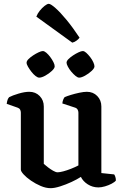

<svg xmlns="http://www.w3.org/2000/svg" viewBox="-20 -980 645 1004"><path d="M245 4Q220 4 193 -7.5Q166 -19 142 -35.5Q118 -52 103.5 -68Q89 -84 89 -93V-391Q89 -400 85 -407Q81 -414 72 -417L15 -437Q17 -451 20 -459Q23 -467 28 -472Q45 -481 77 -490.5Q109 -500 133 -500Q166 -500 187.5 -478Q209 -456 209 -423V-123Q218 -115 231 -105Q244 -95 258 -87Q272 -79 281 -79Q292 -79 311 -84Q330 -89 351.5 -97.5Q373 -106 390 -115V-391Q390 -399 386 -406.5Q382 -414 373 -417L306 -439Q307 -451 311 -460Q315 -469 318 -472Q329 -477 350 -483.5Q371 -490 394.5 -495Q418 -500 434 -500Q467 -500 488.5 -478Q510 -456 510 -423V-75L577 -68Q580 -64 583 -55.5Q586 -47 586 -36Q580 -28 564 -19.5Q548 -11 529 -5.5Q510 0 495 0Q464 0 439 -16Q414 -32 403 -55Q383 -42 354 -28.5Q325 -15 295 -5.5Q265 4 245 4ZM394 -574Q386 -574 375 -583Q364 -592 353 -605Q342 -618 335 -631.5Q328 -645 328 -652Q328 -661 338 -671Q348 -681 362.5 -690.5Q377 -700 391 -706.5Q405 -713 413 -713Q421 -713 431 -704Q441 -695 451.5 -681.5Q462 -668 468 -654.5Q474 -641 474 -633Q474 -623 459 -609Q444 -595 425 -584.5Q406 -574 394 -574ZM185 -574Q177 -574 166 -582.5Q155 -591 144.5 -604.5Q134 -618 126.5 -631Q119 -644 119 -652Q119 -661 129 -671Q139 -681 153.5 -690.5Q168 -700 182 -706.5Q196 -713 204 -713Q212 -713 222.5 -704Q233 -695 243 -681.5Q253 -668 259.5 -655Q266 -642 266 -633Q266 -623 251 -609Q236 -595 217 -584.5Q198 -574 185 -574ZM358 -757 170 -893Q176 -909 188 -924Q200 -939 213.5 -949.5Q227 -960 235 -960Q245 -960 270 -938Q295 -916 328 -876Q361 -836 396 -783Q392 -777 381.5 -768.5Q371 -760 358 -757Z"/></svg>

Font: Texturina 12pt SemiBold
Style: Regular
Weight: 600
Designer: Guillermo Torres Carreño
Foundry: Omnibus-Type
Version: Version 1.002